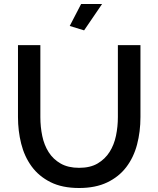

<svg xmlns="http://www.w3.org/2000/svg" viewBox="-20 -936 792 961"><path d="M401 -784 329 -806 386 -916H491ZM376 -96Q432 -96 469 -118Q506 -140 528.5 -175.5Q551 -211 560.5 -256.5Q570 -302 570 -350V-710H683V-350Q683 -277 666 -212.5Q649 -148 612 -99.5Q575 -51 516.5 -23Q458 5 376 5Q291 5 232.5 -24.5Q174 -54 138 -103.5Q102 -153 86 -217Q70 -281 70 -350V-710H182V-350Q182 -301 191.5 -255.5Q201 -210 223.5 -174.5Q246 -139 283.5 -117.5Q321 -96 376 -96Z"/></svg>

Font: Oxford Sans SemiBold
Style: Regular
Weight: 600
Designer: Matt McInerney, Pablo Impallari, Rodrigo Fuenzalida
Foundry: Matt McInerney, Pablo Impallari, Rodrigo Fuenzalida
Version: Version 3.000g; ttfautohint (v1.5) -l 8 -r 28 -G 28 -x 14 -D